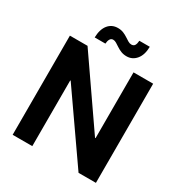

<svg xmlns="http://www.w3.org/2000/svg" viewBox="-209 -1071 1150 1220"><g transform="rotate(30 366.5 -461.0)"><path d="M671.9 -727.5V0H544.4L208.5 -481.9H205.1V0H61V-727.5H190.4L523.9 -245.1H527.8V-727.5ZM437.5 -793.5Q415 -793.5 396.7 -800.8Q378.4 -808.1 363.8 -818.1Q349.1 -828.1 336.7 -835.4Q324.2 -842.8 313 -842.8Q297.9 -842.8 290.3 -829.6Q282.7 -816.4 281.7 -796.4H203.1Q204.6 -856.4 231.2 -889.4Q257.8 -922.4 302.2 -922.4Q325.2 -922.4 343 -915Q360.8 -907.7 375.2 -897.9Q389.6 -888.2 402.1 -880.9Q414.6 -873.5 426.8 -873.5Q443.4 -873.5 450.7 -885.3Q458 -897 459.5 -919.9H536.1Q535.2 -859.9 507.6 -826.7Q480 -793.5 437.5 -793.5Z"/></g></svg>

Font: Inter Cardless Tabular Bold
Style: Bold
Weight: 700
Designer: Rasmus Andersson
Foundry: rsms
Version: Version 4.000;git-4fc901f